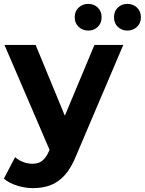

<svg xmlns="http://www.w3.org/2000/svg" viewBox="-31 -770 748 992"><path d="M140 202Q99 202 57.5 189Q16 176 -11 153L47 42Q65 58 88.5 67Q112 76 136 76Q168 76 187.5 60.5Q207 45 223 9L225 4L-8 -538H153L304 -172L457 -538H606L363 33Q337 98 303.5 135Q270 172 229.5 187Q189 202 140 202ZM627 -612Q598 -612 578 -631Q558 -650 558 -681Q558 -712 578 -731Q598 -750 627 -750Q656 -750 676.5 -731Q697 -712 697 -681Q697 -650 676.5 -631Q656 -612 627 -612ZM425 -612Q396 -612 375.5 -631Q355 -650 355 -681Q355 -712 375.5 -731Q396 -750 425 -750Q454 -750 474 -731Q494 -712 494 -681Q494 -650 474 -631Q454 -612 425 -612Z"/></svg>

Font: Montserrat Z
Style: Bold
Weight: 700
Designer: Julieta Ulanovsky
Foundry: Julieta Ulanovsky
Version: Version 8.000